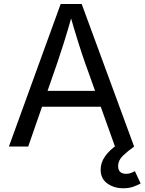

<svg xmlns="http://www.w3.org/2000/svg" viewBox="-20 -748 738 980"><path d="M25.4 0 289.6 -727.5H397L664.6 0H566.9L412.6 -431.6Q398.4 -471.7 379.6 -531.5Q360.8 -591.3 334 -684.1H351.6Q325.2 -590.3 305.9 -529.5Q286.6 -468.8 273.9 -431.6L124 0ZM158.2 -203.1V-284.2H531.7V-203.1ZM609.4 212.9Q562 212.9 527.8 188.5Q493.7 164.1 493.7 118.2Q493.7 82 516.4 49.8Q539.1 17.6 577.1 -7.8L664.6 0Q631.3 23.9 607.2 47.1Q583 70.3 583 100.6Q583 118.7 593 128.9Q603 139.2 623.5 139.2Q637.2 139.2 648.2 135Q659.2 130.9 668.5 125.5L697.8 188.5Q683.1 196.8 661.1 204.8Q639.2 212.9 609.4 212.9Z"/></svg>

Font: Inter Variable
Style: Regular
Weight: 400
Designer: Rasmus Andersson
Foundry: rsms
Version: Version 4.001;git-9221beed3